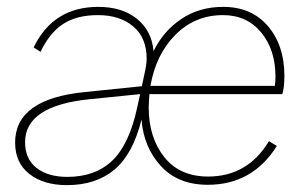

<svg xmlns="http://www.w3.org/2000/svg" viewBox="-20 -529 895 559"><path d="M802 -255H415Q413 -229 413 -216Q413 -129 458 -72Q503 -15 586 -15Q701 -15 763 -118L786 -104Q715 9 585 9Q498 9 448 -46Q398 -101 392 -181Q367 -80 313 -35Q259 10 175 10Q107 10 65.5 -22.5Q24 -55 24 -114Q24 -241 227 -261L393 -278L400 -311Q407 -341 407 -358Q407 -419 368 -452Q329 -485 265 -485Q203 -485 163.5 -459Q124 -433 98 -378L78 -391Q135 -509 266 -509Q336 -509 379 -474Q422 -439 427 -380Q455 -438 507.5 -473.5Q560 -509 630 -509Q712 -509 760 -453Q808 -397 808 -308Q808 -275 802 -255ZM629 -485Q548 -485 491 -428Q434 -371 418 -279H780Q782 -288 782 -306Q782 -384 740.5 -434.5Q699 -485 629 -485ZM176 -14Q257 -14 306.5 -61Q356 -108 379 -214L388 -255L240 -240Q53 -221 53 -115Q53 -66 86.5 -40Q120 -14 176 -14Z"/></svg>

Font: Elaine Sans ExtraLight
Style: Italic
Weight: 275
Italic angle: -13°
Designer: Wei Huang
Foundry: Wei Huang
Version: Version 2.001;December 24, 2019;FontCreator 12.0.0.2547 64-b